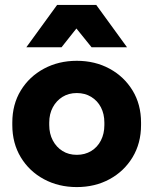

<svg xmlns="http://www.w3.org/2000/svg" viewBox="-20 -750 623 780"><path d="M292 10Q218 10 158.5 -22Q99 -54 64.5 -111Q30 -168 30 -242V-252Q30 -326 64.5 -382.5Q99 -439 158.5 -471Q218 -503 292 -503Q366 -503 425 -471Q484 -439 518.5 -382.5Q553 -326 553 -252V-242Q553 -168 518.5 -111Q484 -54 425 -22Q366 10 292 10ZM292 -121Q325 -121 350.5 -136.5Q376 -152 390 -179.5Q404 -207 404 -242V-252Q404 -287 390 -314Q376 -341 350.5 -356.5Q325 -372 292 -372Q259 -372 234 -356.5Q209 -341 194.5 -314Q180 -287 180 -252V-242Q180 -207 194.5 -179.5Q209 -152 234 -136.5Q259 -121 292 -121ZM87 -558 212 -730H371L496 -558H352L247 -688H333L230 -558Z"/></svg>

Font: SUSE Thin ExtraBold
Style: Regular
Weight: 800
Version: Version 1.000